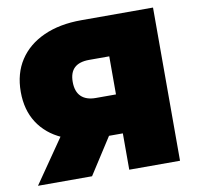

<svg xmlns="http://www.w3.org/2000/svg" viewBox="-78 -782 895 864"><g transform="rotate(-10 369.0 -350.0)"><path d="M444 0V-213L499 -166H338Q241 -166 170.5 -197.5Q100 -229 62 -288Q24 -347 24 -429Q24 -513 63.5 -573.5Q103 -634 176 -667Q249 -700 348 -700H676V0ZM27 0 203 -255H438L274 0ZM444 -287V-575L499 -518H352Q307 -518 284.5 -497Q262 -476 262 -433Q262 -389 285 -366.5Q308 -344 352 -344H499Z"/></g></svg>

Font: MOST Montserrat Black
Style: Regular
Weight: 900
Designer: Julieta Ulanovsky
Foundry: Julieta Ulanovsky
Version: Version 8.000;March 11, 2024;FontCreator 15.0.0.2926 64-bit